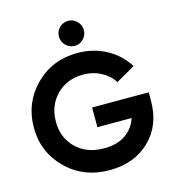

<svg xmlns="http://www.w3.org/2000/svg" viewBox="-131 -1024 1047 1149"><g transform="rotate(-15 392.5 -450.0)"><path d="M397.5 -758.8Q365.2 -758.8 341.8 -782.2Q319.3 -804.7 319.3 -836.9Q319.3 -869.1 341.8 -891.6Q365.2 -914.1 397.5 -914.1Q427.7 -914.1 451.2 -890.6Q473.6 -868.2 473.6 -836.9Q473.6 -804.7 451.2 -782.2Q427.7 -758.8 397.5 -758.8ZM752 -376Q752 -362.3 752 -322.3Q752 -171.9 656.2 -79.1Q559.6 13.7 408.2 13.7Q246.1 13.7 139.6 -91.8Q33.2 -197.3 33.2 -348.6Q33.2 -502 138.7 -608.4Q244.1 -713.9 400.4 -713.9Q498 -713.9 579.1 -669.9Q660.2 -625 705.1 -550.8Q666 -528.3 586.9 -483.4Q561.5 -526.4 511.7 -552.7Q460.9 -580.1 399.4 -580.1Q298.8 -580.1 234.4 -514.6Q169.9 -449.2 169.9 -348.6Q169.9 -250 235.4 -185.5Q300.8 -121.1 409.2 -121.1Q489.3 -121.1 541 -156.2Q593.8 -192.4 613.3 -253.9Q542 -253.9 401.4 -253.9Q401.4 -284.2 401.4 -376Q488.3 -376 752 -376Z"/></g></svg>

Font: LeFont
Style: Regular
Weight: 700
Designer: Leryon MEDIA
Version: Version 1.0